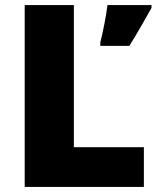

<svg xmlns="http://www.w3.org/2000/svg" viewBox="-20 -734 622 754"><path d="M77 0H545V-156H270V-714H77ZM575 -703V-714H402C397 -671 384 -607 374 -568V-554H488C525 -613 547 -654 575 -703Z"/></svg>

Font: Noto Sans Gurmukhi Black
Style: Regular
Weight: 900
Designer: Jelle Bosma - Monotype Design Team
Foundry: Monotype Imaging Inc.
Version: Version 2.004